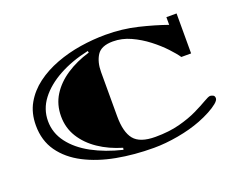

<svg xmlns="http://www.w3.org/2000/svg" viewBox="-100 -748 1143 939"><g transform="rotate(-20 471.5 -278.5)"><path d="M556 22Q454 22 363 5Q272 -12 201.5 -48.5Q131 -85 90.5 -142Q50 -199 50 -278Q50 -343 78 -392Q106 -441 153.5 -476.5Q201 -512 262 -535Q323 -558 389.5 -568.5Q456 -579 521 -579Q608 -579 687 -560Q766 -541 831 -518V-558H884V-350H833Q819 -371 789.5 -402.5Q760 -434 720.5 -464.5Q681 -495 636 -515.5Q591 -536 544 -536Q483 -536 461 -501.5Q439 -467 439 -415V-185Q439 -102 470 -64Q501 -26 581 -26Q652 -26 707 -40.5Q762 -55 802 -74.5Q842 -94 866.5 -108.5Q891 -123 900 -123Q906 -123 914.5 -119Q923 -115 923 -103Q923 -92 906 -78Q889 -64 862 -49.5Q835 -35 804 -23Q750 -2 683 10Q616 22 556 22ZM412 -20 414 -30Q346 -50 293.5 -85.5Q241 -121 211 -169.5Q181 -218 181 -278Q181 -339 211 -387Q241 -435 294 -470Q347 -505 415 -525L413 -534Q325 -515 257.5 -478Q190 -441 151.5 -390.5Q113 -340 113 -278Q113 -216 151.5 -165Q190 -114 257.5 -77.5Q325 -41 412 -20Z"/></g></svg>

Font: Diplomata
Style: Regular
Weight: 400
Designer: Eduardo Rodriguez Tunni
Foundry: Eduardo Rodriguez Tunni
Version: Version 1.002; ttfautohint (v1.8.4.7-5d5b);gftools[0.9.23]